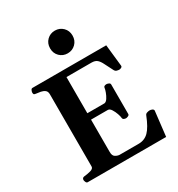

<svg xmlns="http://www.w3.org/2000/svg" viewBox="-215 -1077 1130 1217"><g transform="rotate(-30 350.5 -468.5)"><path d="M52.7 -24.9Q52.7 -41 68.8 -43Q92.3 -44.9 116.2 -51.5Q140.1 -58.1 140.1 -74.2V-602.5Q140.1 -623.5 127.7 -632.8Q115.2 -642.1 98.1 -645.3Q81.1 -648.4 65.9 -649.9Q55.7 -650.9 52 -654.1Q48.3 -657.2 48.3 -668Q48.3 -673.3 52.5 -683.1Q56.6 -692.9 64.9 -692.9H604.5L621.6 -534.2Q622.6 -525.9 614.3 -521.7Q606 -517.6 600.6 -517.6Q592.8 -517.6 582.5 -520.3Q572.3 -522.9 566.4 -533.7Q546.9 -570.3 535.2 -595Q523.4 -619.6 509.3 -632.1Q495.1 -644.5 468.8 -644.5H285.6V-379.9H411.1Q423.8 -381.8 434.6 -398.4Q445.3 -415 452.4 -434.3Q459.5 -453.6 460.4 -463.4Q461.4 -473.1 468.3 -476.1Q475.1 -479 482.9 -479Q488.3 -479 498 -474.9Q507.8 -470.7 507.8 -462.4V-246.1Q507.8 -237.8 498 -233.6Q488.3 -229.5 482.9 -229.5Q475.1 -229.5 467.5 -232.9Q460 -236.3 459 -245.6Q458.5 -256.3 451.4 -277.1Q444.3 -297.9 433.1 -315.4Q421.9 -333 408.2 -333H285.6V-96.2Q285.6 -69.3 299.6 -60.1Q313.5 -50.8 329.6 -49.3H470.2Q514.2 -49.3 543.9 -79.1Q573.7 -108.9 602.5 -182.1Q606 -191.4 616.9 -194.8Q627.9 -198.2 635.7 -198.2Q645 -198.2 654.1 -194.1Q663.1 -189.9 664.1 -181.6L643.1 0H69.3Q61 0 56.9 -9.8Q52.7 -19.5 52.7 -24.9ZM368.7 -770.5Q334 -770.5 310.3 -793.9Q286.6 -817.4 286.6 -853.5Q286.6 -889.6 310.3 -913.1Q334 -936.5 368.7 -936.5Q402.8 -936.5 426.8 -913.1Q450.7 -889.6 450.7 -853.5Q450.7 -817.4 426.8 -793.9Q402.8 -770.5 368.7 -770.5Z"/></g></svg>

Font: Gelasio SemiBold
Style: Regular
Weight: 600
Designer: Eben Sorkin
Foundry: Eben Sorkin
Version: Version 1.008